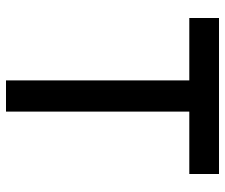

<svg xmlns="http://www.w3.org/2000/svg" viewBox="-75 -675 750 640"><g transform="rotate(90 300.0 -355.0)"><path d="M248 0V-611H40V-710H560V-611H352V0Z"/></g></svg>

Font: Geist Mono Medium
Style: Regular
Weight: 500
Monospace: yes
Designer: Basement.studio, Andrés Briganti, Mateo Zaragoza
Foundry: Basement.studio, Vercel, Andrés Briganti, Guido Ferreyra, Mateo Zaragoza
Version: Version 1.500; ttfautohint (v1.8.4.7-5d5b)